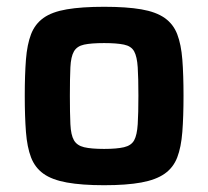

<svg xmlns="http://www.w3.org/2000/svg" viewBox="-20 -538 614 566"><path d="M287 8Q221 8 177 0Q133 -8 108 -26Q83 -44 71.5 -74Q60 -104 56.5 -149Q53 -194 53 -256Q53 -318 56.5 -362.5Q60 -407 71.5 -437Q83 -467 108 -485Q133 -503 177 -510.5Q221 -518 287 -518Q353 -518 396.5 -510.5Q440 -503 465.5 -485Q491 -467 502.5 -437Q514 -407 517.5 -362.5Q521 -318 521 -256Q521 -194 517.5 -149Q514 -104 502.5 -74Q491 -44 465.5 -26Q440 -8 396.5 0Q353 8 287 8ZM287 -99Q324 -99 345.5 -104Q367 -109 375.5 -124.5Q384 -140 386 -172Q388 -204 388 -256Q388 -308 386 -339.5Q384 -371 375.5 -386.5Q367 -402 345.5 -406.5Q324 -411 287 -411Q249 -411 228 -406.5Q207 -402 198 -386.5Q189 -371 187.5 -339.5Q186 -308 186 -256Q186 -204 187.5 -172Q189 -140 198 -124.5Q207 -109 228 -104Q249 -99 287 -99Z"/></svg>

Font: Saira Thin SemiBold
Style: Regular
Weight: 600
Version: Version 1.101